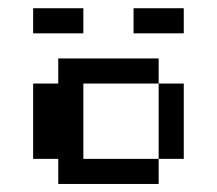

<svg xmlns="http://www.w3.org/2000/svg" viewBox="-20 -458 540 478"><path d="M62.5 -437.5H187.5V-375H62.5ZM312.5 -437.5H437.5V-375H312.5ZM125 -312.5H375V-250H187.5V-62.5H375V0H125V-62.5H62.5V-250H125ZM375 -250H437.5V-62.5H375Z"/></svg>

Font: Half Eighties
Style: Regular
Weight: 400
Monospace: yes
Designer: Jayvee Enaguas (HarvettFox96)
Version: 20191127.01dev02